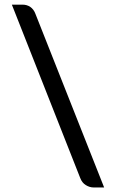

<svg xmlns="http://www.w3.org/2000/svg" viewBox="-20 -760 500 826"><path d="M31 -740H77Q96 -740 110.5 -730Q125 -720 132 -701.5L428 46.5H383Q365.5 46.5 349 36.2Q332.5 26 325 5.5Z"/></svg>

Font: Lato 2
Style: Regular
Weight: 600
Designer: Lukasz Dziedzic with Adam Twardoch and Botio Nikoltchev
Foundry: tyPoland Lukasz Dziedzic
Version: Version 2.015; 2015-08-06; http://www.latofonts.com/